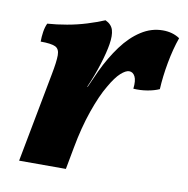

<svg xmlns="http://www.w3.org/2000/svg" viewBox="-60 -526 572 585"><g transform="rotate(10 225.5 -233.5)"><path d="M220.9 -467Q240 -458.3 245.1 -441.5Q250.1 -424.7 245.6 -397.3Q241.6 -371.7 229.8 -334Q218.1 -296.3 201.1 -257.9H202.6L225.8 -309.6Q247.3 -355 273.7 -390.7Q300.2 -426.5 331.8 -446.7Q363.3 -467 398.6 -467Q429.2 -467 451.2 -452.1Q438.5 -416.3 430.4 -372.2Q422.3 -328.1 420.4 -289.1Q404.6 -282 383.5 -278.5Q362.3 -274.9 340.6 -276.4Q343.6 -302 337.2 -314.3Q330.8 -326.6 319.1 -326.6Q308.6 -326.6 293.5 -313.1Q278.4 -299.6 260.2 -267.8Q241.6 -236.8 223.2 -184.2Q204.9 -131.6 193.4 -68.6L180.6 0H35.9L88.2 -275.9Q96.2 -317.1 96.1 -336.8Q96.1 -356.6 82.9 -362.6Q69.6 -368.7 37.6 -368.7Q37.6 -383.3 39.9 -398.8Q42.2 -414.3 47.8 -426Q76.8 -428 107.8 -433.5Q138.7 -438.9 167.8 -447.9Q197 -456.9 220.9 -467Z"/></g></svg>

Font: Vollkorn
Style: Italic
Weight: 400
Italic angle: -11°
Designer: Friedrich Althausen
Foundry: Friedrich Althausen
Version: Version 5.001